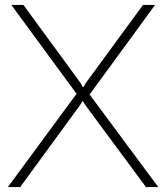

<svg xmlns="http://www.w3.org/2000/svg" viewBox="-20 -760 675 780"><path d="M291 -379 26 -740H75L308 -422L316 -407H320L328 -422L561 -740H610L344 -376L623 0H573L326 -334L318 -348H314L306 -334L62 0H12Z"/></svg>

Font: Encode Sans Normal
Style: Thin
Weight: 100
Designer: Pablo Impallari, Andres Torresi
Foundry: Pablo Impallari, Andres Torresi
Version: Version 1.000; ttfautohint (v1.00) -l 8 -r 50 -G 200 -x 14 -